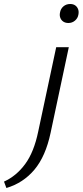

<svg xmlns="http://www.w3.org/2000/svg" viewBox="-149 -650 413 960"><path d="M42 8 132 -414H195L104 14Q79 132 23 198.5Q-33 265 -117 290L-129 258Q-67 230 -23 170Q21 110 42 8ZM193 -535Q178 -535 167.5 -542Q157 -549 152.5 -561Q148 -573 151 -587Q154 -606 168 -618Q182 -630 202 -630Q217 -630 227 -623Q237 -616 241.5 -604Q246 -592 243 -577Q240 -559 226 -547Q212 -535 193 -535Z"/></svg>

Font: Ysabeau Infant
Style: Italic
Weight: 400
Italic angle: -12°
Designer: Christian Thalmann (Catharsis Fonts)
Version: Version 2.001;gftools[0.9.30]; featfreeze: ss01,ss02,lnum